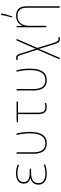

<svg xmlns="http://www.w3.org/2000/svg" viewBox="1146 -1989 1086 3418"><g transform="rotate(-90 1689.0 -280.0)"><path d="M304 10C377 10 434 -5 469 -20V-45C419 -26 370 -15 304 -15C189 -15 138 -68 138 -138C138 -230 205 -269 322 -269H395V-294H328C210 -294 156 -331 156 -401C156 -473 210 -513 311 -513C370 -513 420 -501 459 -484L468 -508C420 -527 381 -538 310 -538C216 -538 129 -501 129 -401C129 -347 152 -305 228 -283V-281C148 -261 111 -209 111 -138C111 -50 172 10 304 10Z M844 10C982 10 1050 -90 1050 -288C1050 -373 1041 -449 1021 -528H994C1016 -449 1024 -365 1024 -287C1024 -107 964 -15 846 -15C741 -15 687 -81 687 -232V-528H661V-227C661 -66 725 10 844 10Z M1490 9C1519 9 1547 4 1564 -3V-27C1544 -20 1517 -15 1493 -15C1414 -15 1392 -61 1392 -153V-503H1591V-528H1285L1220 -523V-503H1366V-148C1366 -50 1396 9 1490 9Z M1970 10C2108 10 2176 -90 2176 -288C2176 -373 2167 -449 2147 -528H2120C2142 -449 2150 -365 2150 -287C2150 -107 2090 -15 1972 -15C1867 -15 1813 -81 1813 -232V-528H1787V-227C1787 -66 1851 10 1970 10Z M2705 243C2719 243 2729 241 2738 238V214C2730 217 2721 219 2708 219C2676 219 2656 202 2635 134L2545 -158L2706 -528H2678L2530 -188L2441 -469C2427 -515 2405 -537 2369 -537C2352 -537 2338 -533 2330 -529V-505C2341 -509 2351 -512 2365 -512C2388 -512 2404 -500 2419 -455L2513 -160L2341 240H2369L2527 -131L2614 153C2634 219 2659 243 2705 243Z M3087 -613V-606H3105C3124 -656 3149 -736 3158 -795V-803H3130C3124 -743 3103 -662 3087 -613ZM2913 0H2939V-304C2939 -446 3012 -512 3116 -512C3206 -512 3260 -464 3260 -349V240H3286V-357C3286 -479 3223 -537 3117 -537C3012 -537 2960 -477 2939 -417H2937L2934 -528H2913Z"/></g></svg>

Font: Noto Sans Mono SemiCondensed Thin
Style: Regular
Weight: 100
Width: 4
Designer: Monotype Design Team
Foundry: Monotype Imaging Inc.
Version: Version 2.014